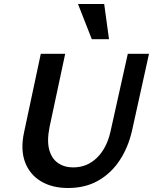

<svg xmlns="http://www.w3.org/2000/svg" viewBox="-20 -927 765 960"><path d="M320 13Q240 13 184 -21Q128 -55 105 -117Q82 -179 100 -264L184 -658H306L228 -293Q214 -224 226 -179Q238 -134 270 -112Q302 -90 346 -90Q415 -90 464 -137.5Q513 -185 532 -267L619 -658H725L640 -273Q621 -190 578.5 -125.5Q536 -61 471.5 -24Q407 13 320 13ZM439 -731 370 -907H501L525 -731Z"/></svg>

Font: Ysabeau Office
Style: Bold Italic
Weight: 700
Italic angle: -12°
Designer: Christian Thalmann (Catharsis Fonts)
Version: Version 2.001;gftools[0.9.30]; featfreeze: tnum,lnum,ss02